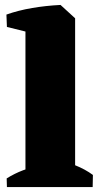

<svg xmlns="http://www.w3.org/2000/svg" viewBox="-20 -757 411 777"><path d="M83 0V-679L225 -737L284 -683V0ZM8 0 7 -35Q39 -55 73.5 -68Q108 -81 139 -88L131 0ZM176 0 209 -115Q242 -105 283.5 -88.5Q325 -72 356 -49L355 0ZM8 -648 6 -698Q54 -715 109.5 -724.5Q165 -734 225 -737L220 -651L133 -617Z"/></svg>

Font: Eczar ExtraBold
Style: Regular
Weight: 800
Designer: Vaibhav Singh
Foundry: Rosetta Type Foundry
Version: Version 2.000